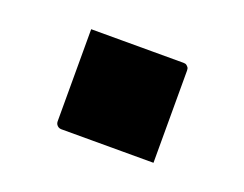

<svg xmlns="http://www.w3.org/2000/svg" viewBox="-48 -260 445 350"><g transform="rotate(20 175.0 -85.0)"><path d="M270 10Q239 10 210 10Q181 10 152 10Q123 10 91 10Q88 10 85.5 8.5Q83 7 81.5 4.5Q80 2 80 -1V-180Q112 -180 141 -180Q170 -180 199 -180Q228 -180 259 -180Q263 -180 265 -178.5Q267 -177 268.5 -175Q270 -173 270 -169Z"/></g></svg>

Font: Recursive ExtraBold
Style: Regular
Weight: 800
Version: Version 1.085